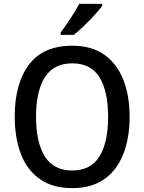

<svg xmlns="http://www.w3.org/2000/svg" viewBox="-20 -1012 744 991"><path d="M649 -409Q649 -300 616.5 -217Q584 -134 518.5 -87.5Q453 -41 353 -41Q251 -41 185 -88Q119 -135 87.5 -218Q56 -301 56 -410Q56 -581 129.5 -678.5Q203 -776 353 -776Q453 -776 518.5 -729.5Q584 -683 616.5 -600.5Q649 -518 649 -409ZM166 -409Q166 -277 211.5 -204.5Q257 -132 352 -132Q448 -132 493 -204Q538 -276 538 -409Q538 -541 493.5 -613Q449 -685 353 -685Q257 -685 211.5 -613Q166 -541 166 -409ZM508 -982Q494 -963 468 -934.5Q442 -906 413 -878Q384 -850 361 -832H293V-844Q317 -876 344 -917Q371 -958 389 -992H508Z"/></svg>

Font: Noto Sans Tamil UI SemiCondensed Medium
Style: Regular
Weight: 500
Width: 4
Designer: Jelle Bosma - Monotype Design Team
Foundry: Monotype Imaging Inc.
Version: Version 2.004; ttfautohint (v1.8.4.7-5d5b)